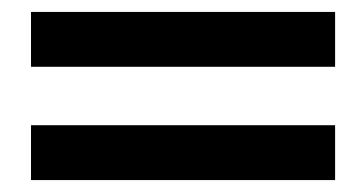

<svg xmlns="http://www.w3.org/2000/svg" viewBox="-20 -445 607 322"><path d="M32 -143H542V-235H32ZM32 -333H542V-425H32Z"/></svg>

Font: Charger Pro
Style: ExBdSuExt
Weight: 400
Designer: Jasper
Foundry: Cannot Into Space Fonts
Version: Version 1.09